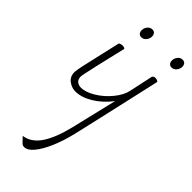

<svg xmlns="http://www.w3.org/2000/svg" viewBox="-346 -689 1243 1243"><g transform="rotate(45 276.0 -67.0)"><path d="M183 -577Q183 -597 196 -613.5Q209 -630 229 -630Q245 -630 252.5 -620Q260 -610 260 -596Q260 -576 246.5 -559.5Q233 -543 213 -543Q199 -543 191 -552.5Q183 -562 183 -577ZM537 -596Q537 -576 523.5 -559.5Q510 -543 490 -543Q476 -543 468 -552.5Q460 -562 460 -577Q460 -597 473 -613.5Q486 -630 506 -630Q522 -630 529.5 -620Q537 -610 537 -596ZM491 -411 486 -388Q372 118 352 201Q332 285 303 352.5Q274 420 242 458Q210 496 180 496Q169 496 162 491Q155 486 143 473Q131 459 122 451Q190 442 235.5 374.5Q281 307 311 183L386 -131Q337 -67 276 -30Q215 7 159 7Q126 7 96.5 -15Q67 -37 67 -79Q67 -103 109 -280L139 -411Q142 -415 150.5 -417.5Q159 -420 168 -420Q175 -420 181 -417.5Q187 -415 189 -412Q169 -330 142.5 -214.5Q116 -99 116 -86Q116 -61 131 -48.5Q146 -36 167 -36Q210 -36 263 -68Q316 -100 357 -150Q398 -200 408 -248L443 -411Q449 -422 465 -422Q474 -422 481.5 -419Q489 -416 491 -411Z"/></g></svg>

Font: Charmonman
Style: Regular
Weight: 400
Designer: Ekaluck Peanpanawate
Foundry: Cadson Demak Co.,Ltd.
Version: Version 1.000; ttfautohint (v1.6)